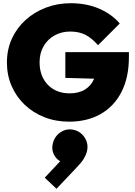

<svg xmlns="http://www.w3.org/2000/svg" viewBox="-20 -744 837 1193"><path d="M410 12Q327 12 256.5 -15.5Q186 -43 133.5 -93Q81 -143 52 -210Q23 -277 23 -356Q23 -436 53.5 -503Q84 -570 138.5 -619.5Q193 -669 265 -696.5Q337 -724 419 -724Q518 -724 596.5 -690Q675 -656 724 -598L589 -463Q552 -506 512 -527Q472 -548 416 -548Q363 -548 320 -524.5Q277 -501 251.5 -458Q226 -415 226 -357Q226 -270 277.5 -217Q329 -164 413 -164Q470 -164 508.5 -188Q547 -212 565 -255L386 -260V-420H781V-390Q781 -262 734.5 -172Q688 -82 604.5 -35Q521 12 410 12ZM258 360 354 258Q327 243 313 212Q299 181 309 144Q321 100 359 76Q397 52 443 64Q486 76 509 115.5Q532 155 519 201Q514 219 501 241.5Q488 264 456 297L331 429Z"/></svg>

Font: Outfit Black
Style: Regular
Weight: 900
Designer: Rodrigo Fuenzalida
Foundry: fragTYPE
Version: Version 1.100; ttfautohint (v1.8.4.7-5d5b)